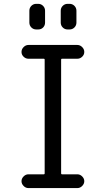

<svg xmlns="http://www.w3.org/2000/svg" viewBox="-20 -960 540 980"><path d="M203.1 -70.3Q208 -70.3 208 -75.2V-655.3Q208 -660.2 203.1 -660.2H125Q111.3 -660.2 100.6 -670.4Q89.8 -680.7 89.8 -694.8Q89.8 -709 100.6 -719.7Q111.3 -730.5 125 -730.5H375Q388.7 -730.5 399.4 -719.7Q410.2 -709 410.2 -694.8Q410.2 -680.7 399.4 -670.4Q388.7 -660.2 375 -660.2H296.9Q292 -660.2 292 -655.3V-75.2Q292 -70.3 296.9 -70.3H375Q388.7 -70.3 399.4 -59.6Q410.2 -48.8 410.2 -35.2Q410.2 -21.5 399.4 -10.7Q388.7 0 375 0H125Q111.3 0 100.6 -10.7Q89.8 -21.5 89.8 -35.2Q89.8 -48.8 100.6 -59.6Q111.3 -70.3 125 -70.3ZM325.2 -940.4H335Q349.6 -940.4 359.9 -930.2Q370.1 -919.9 370.1 -905.3V-844.7Q370.1 -830.1 359.9 -819.8Q349.6 -809.6 335 -809.6H325.2Q310.5 -809.6 300.3 -819.8Q290 -830.1 290 -844.7V-905.3Q290 -919.9 300.3 -930.2Q310.5 -940.4 325.2 -940.4ZM165 -940.4H174.8Q189.5 -940.4 199.7 -930.2Q210 -919.9 210 -905.3V-844.7Q210 -830.1 200.2 -819.8Q190.4 -809.6 174.8 -809.6H165Q150.4 -809.6 140.1 -819.8Q129.9 -830.1 129.9 -844.7V-905.3Q129.9 -919.9 140.1 -930.2Q150.4 -940.4 165 -940.4Z"/></svg>

Font: Rounded-L Mgen+ 2m regular
Style: Regular
Weight: 400
Designer: [Source Han Sans]
Ryoko NISHIZUKA  (kana & ideographs); Paul D. Hunt (Latin, Greek & Cyrillic); Wenlong ZHANG  (bopomofo
Version: Version 1.059.20150602